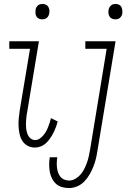

<svg xmlns="http://www.w3.org/2000/svg" viewBox="-20 -739 640 972"><path d="M194 -641Q185 -641 177 -644.5Q169 -648 164.5 -655.5Q160 -663 159.5 -672Q159 -681 160 -690Q161 -696 164 -701.5Q167 -707 172 -711.5Q177 -716 183 -717.5Q189 -719 195 -719Q204 -719 212 -715.5Q220 -712 224.5 -704.5Q229 -697 230 -688Q231 -679 229 -670Q228 -664 225 -658.5Q222 -653 217 -648.5Q212 -644 206 -642.5Q200 -641 194 -641ZM157 8Q137 8 120 -1Q103 -10 93 -26Q83 -42 79 -61Q75 -80 74 -100Q73 -120 75 -140Q77 -160 80 -181L132 -492H27V-530H177L118 -174Q115 -160 113.5 -145.5Q112 -131 111.5 -117Q111 -103 112.5 -89Q114 -75 118.5 -62Q123 -49 133.5 -39.5Q144 -30 158 -30Q170 -30 180.5 -37Q191 -44 199 -53.5Q207 -63 213 -73.5Q219 -84 223.5 -95.5Q228 -107 231.5 -118Q235 -129 238 -141L272 -124Q268 -109 262.5 -94.5Q257 -80 250 -66Q243 -52 234 -39Q225 -26 213.5 -15Q202 -4 187 2Q172 8 157 8ZM564 -641Q555 -641 547 -644.5Q539 -648 534.5 -655.5Q530 -663 529 -672Q528 -681 530 -690Q531 -696 534 -701.5Q537 -707 542 -711.5Q547 -716 553 -717.5Q559 -719 565 -719Q574 -719 582 -715.5Q590 -712 594 -704.5Q598 -697 599 -688Q600 -679 599 -670Q598 -664 595 -658.5Q592 -653 587 -648.5Q582 -644 576 -642.5Q570 -641 564 -641ZM330 213Q311 213 293.5 208Q276 203 263.5 191.5Q251 180 243 164Q235 148 232 130.5Q229 113 229 94Q229 75 232 57H270Q268 70 267.5 83.5Q267 97 268.5 109.5Q270 122 274 134Q278 146 285.5 155.5Q293 165 305 170Q317 175 330 175Q346 175 361.5 166Q377 157 388.5 143.5Q400 130 407.5 114.5Q415 99 420.5 83.5Q426 68 429.5 52Q433 36 436 19L520 -492H412V-530H565L473 26Q470 46 465 66.5Q460 87 452 106.5Q444 126 433 145Q422 164 406.5 180Q391 196 370.5 204.5Q350 213 330 213Z"/></svg>

Font: Iosevka Curly XLtEx
Style: Italic
Weight: 200
Width: 7
Italic angle: -9°
Monospace: yes
Designer: Belleve Invis
Foundry: Belleve Invis
Version: Version 11.1.0; ttfautohint (v1.8.3)